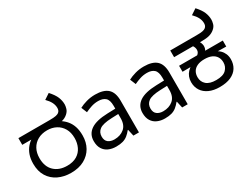

<svg xmlns="http://www.w3.org/2000/svg" viewBox="-72 -1345 2471 1913"><g transform="rotate(-30 1163.5 -389.0)"><path d="M326 12Q245 12 180.5 -19Q116 -50 79 -109.5Q42 -169 42 -255Q42 -312 57.5 -356Q73 -400 101 -433Q129 -466 168 -488L186 -474H42V-551H398Q452 -551 474 -556Q496 -561 507 -569Q520 -579 524.5 -591.5Q529 -604 529 -618Q529 -651 513 -682.5Q497 -714 464 -747L529 -790Q576 -738 593 -696.5Q610 -655 610 -612Q610 -593 602 -565.5Q594 -538 569 -516Q556 -504 538 -494.5Q520 -485 496 -480L491 -488Q529 -464 555.5 -431.5Q582 -399 596 -356Q610 -313 610 -255Q610 -177 576 -117Q542 -57 478.5 -22.5Q415 12 326 12ZM327 -69Q395 -69 439.5 -96Q484 -123 506 -169.5Q528 -216 528 -272Q528 -337 501.5 -382.5Q475 -428 430 -452Q385 -476 328 -476Q266 -476 220 -450.5Q174 -425 149 -379.5Q124 -334 124 -272Q124 -175 179.5 -122Q235 -69 327 -69Z M919 -545Q1017 -545 1064 -502Q1111 -459 1111 -365V0H1047L1030 -76H1026Q1003 -47 978.5 -27.5Q954 -8 922.5 1Q891 10 846 10Q798 10 759.5 -7Q721 -24 699 -59.5Q677 -95 677 -149Q677 -229 740 -272.5Q803 -316 934 -320L1025 -323V-355Q1025 -422 996 -448Q967 -474 914 -474Q872 -474 834 -461.5Q796 -449 763 -433L736 -499Q771 -518 819 -531.5Q867 -545 919 -545ZM945 -259Q845 -255 806.5 -227Q768 -199 768 -148Q768 -103 795.5 -82Q823 -61 866 -61Q934 -61 979 -98.5Q1024 -136 1024 -214V-262Z M1480 -545Q1578 -545 1625 -502Q1672 -459 1672 -365V0H1608L1591 -76H1587Q1564 -47 1539.5 -27.5Q1515 -8 1483.5 1Q1452 10 1407 10Q1359 10 1320.5 -7Q1282 -24 1260 -59.5Q1238 -95 1238 -149Q1238 -229 1301 -272.5Q1364 -316 1495 -320L1586 -323V-355Q1586 -422 1557 -448Q1528 -474 1475 -474Q1433 -474 1395 -461.5Q1357 -449 1324 -433L1297 -499Q1332 -518 1380 -531.5Q1428 -545 1480 -545ZM1506 -259Q1406 -255 1367.5 -227Q1329 -199 1329 -148Q1329 -103 1356.5 -82Q1384 -61 1427 -61Q1495 -61 1540 -98.5Q1585 -136 1585 -214V-262Z M2036 12Q1966 12 1915.5 -11Q1865 -34 1838 -75.5Q1811 -117 1811 -172Q1811 -204 1821.5 -232Q1832 -260 1853 -282.5Q1874 -305 1905 -321L1919 -307L1789 -306V-375H1997Q2008 -383 2015.5 -395.5Q2023 -408 2023 -424Q2023 -438 2018.5 -451Q2014 -464 2006 -475L2051 -487L2086 -475Q2094 -462 2098 -448Q2102 -434 2102 -423Q2102 -407 2098.5 -395.5Q2095 -384 2089 -375H2292V-306L2158 -308L2173 -318Q2202 -307 2223.5 -286Q2245 -265 2257 -236.5Q2269 -208 2269 -174Q2269 -119 2243 -77Q2217 -35 2165.5 -11.5Q2114 12 2036 12ZM2040 -66Q2120 -66 2154.5 -100.5Q2189 -135 2189 -184Q2189 -221 2172 -248.5Q2155 -276 2122 -291Q2089 -306 2040 -306Q1990 -306 1956.5 -290.5Q1923 -275 1907 -247.5Q1891 -220 1891 -184Q1891 -131 1928 -98.5Q1965 -66 2040 -66ZM1789 -474V-551H2087Q2141 -551 2163 -556Q2185 -561 2195 -569Q2208 -579 2212.5 -591.5Q2217 -604 2217 -618Q2217 -651 2201 -682.5Q2185 -714 2152 -747L2217 -790Q2264 -738 2281 -696.5Q2298 -655 2298 -612Q2298 -593 2290.5 -565.5Q2283 -538 2257 -516Q2232 -494 2197.5 -484Q2163 -474 2105 -474Z"/></g></svg>

Font: lkannada15
Style: Book
Weight: 400
Designer: Jelle Bosma - Monotype Design Team
Foundry: Monotype Imaging Inc.
Version: Version 2.003